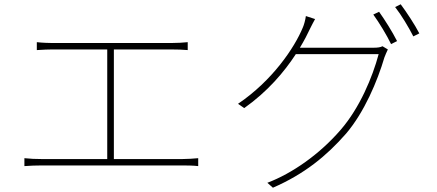

<svg xmlns="http://www.w3.org/2000/svg" viewBox="-20 -836 2040 897"><path d="M512 -93V-605H779C807 -605 836 -604 857 -602V-639C837 -637 810 -635 779 -635H225C211 -635 178 -636 152 -639V-602C176 -604 213 -605 225 -605H481V-93H172C147 -93 121 -94 94 -97V-60C122 -62 147 -63 172 -63H834C850 -63 881 -63 906 -60V-97C881 -95 859 -93 834 -93Z M1381 -613C1401 -646 1417 -677 1430 -705C1436 -717 1443 -731 1452 -747L1409 -761C1407 -744 1400 -719 1395 -708C1356 -613 1252 -459 1092 -351L1121 -331C1230 -408 1308 -500 1362 -583H1749C1720 -475 1661 -333 1572 -230C1473 -115 1345 -26 1229 18L1255 41C1402 -23 1505 -107 1597 -212C1682 -312 1743 -456 1776 -568C1778 -575 1788 -596 1792 -605L1767 -620C1757 -615 1746 -613 1723 -613ZM1724 -768C1751 -731 1788 -670 1807 -630L1835 -644C1813 -688 1776 -746 1751 -781ZM1826 -803C1855 -766 1888 -711 1911 -666L1939 -680C1919 -719 1879 -780 1852 -816Z"/></svg>

Font: Noto Sans Japanese Thin
Style: Regular
Weight: 100
Designer: Ryoko NISHIZUKA (kana & ideographs); Paul D. Hunt (Latin, Greek & Cyrillic); Wenlong ZHANG (bopomofo); Sandoll Communica
Foundry: Adobe Systems Incorporated
Version: Version 1.000;PS 1;hotconv 1.0.78;makeotf.lib2.5.61930